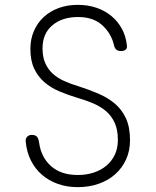

<svg xmlns="http://www.w3.org/2000/svg" viewBox="-20 -760 640 790"><path d="M449 -574Q438 -622 401 -656Q364 -690 301 -690Q236 -690 195.5 -656Q155 -622 155 -561Q155 -525 166.5 -499.5Q178 -474 197.5 -456.5Q217 -439 243.5 -427Q270 -415 300 -406Q344 -392 383 -375.5Q422 -359 451.5 -334.5Q481 -310 498 -273.5Q515 -237 515 -183Q515 -140 499 -104.5Q483 -69 454.5 -43.5Q426 -18 386.5 -4Q347 10 300 10Q255 10 217.5 -3.5Q180 -17 152 -41.5Q124 -66 107 -100Q90 -134 86 -176Q84 -188 91 -196.5Q98 -205 111 -205Q123 -205 130.5 -199Q138 -193 141 -173Q149 -113 190 -76.5Q231 -40 300 -40Q336 -40 366 -50Q396 -60 418 -78.5Q440 -97 452.5 -123.5Q465 -150 465 -184Q465 -226 452 -254.5Q439 -283 417 -302Q395 -321 365 -334Q335 -347 300 -357Q260 -369 224.5 -384Q189 -399 162.5 -422Q136 -445 120.5 -478Q105 -511 105 -559Q105 -599 119.5 -632.5Q134 -666 160 -690Q186 -714 221.5 -727Q257 -740 300 -740Q342 -740 377 -728Q412 -716 438.5 -694Q465 -672 481.5 -641.5Q498 -611 502 -574Q504 -562 497.5 -556Q491 -550 478 -550Q466 -550 459 -555.5Q452 -561 449 -574Z"/></svg>

Font: Maple Mono Thin
Style: Regular
Weight: 250
Monospace: yes
Designer: subframe7536
Version: Version 7.000